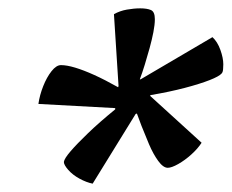

<svg xmlns="http://www.w3.org/2000/svg" viewBox="-20 -738 555 460"><path d="M202 -298Q187 -301 170.5 -310Q154 -319 143.5 -331Q133 -343 133 -350Q134 -358 149 -375.5Q164 -393 191 -419Q218 -445 256 -476V-479L72 -489Q75 -510 83.5 -531.5Q92 -553 103.5 -567.5Q115 -582 126 -582Q140 -582 160 -576Q180 -570 205.5 -558.5Q231 -547 263 -529L264 -532L253 -704Q267 -712 284 -715Q301 -718 316 -718Q332 -718 341.5 -714Q351 -710 351 -692Q351 -679 347.5 -661Q344 -643 338.5 -623Q333 -603 327 -583.5Q321 -564 315 -548H317L489 -649Q501 -638 508 -618.5Q515 -599 515 -584Q515 -580 514.5 -572.5Q514 -565 511 -562Q505 -555 482 -546Q459 -537 423 -527.5Q387 -518 340 -510V-508L463 -396Q454 -382 438.5 -368Q423 -354 407 -345Q391 -336 382 -336Q371 -336 359 -352.5Q347 -369 337 -392.5Q327 -416 319 -436.5Q311 -457 308 -466L305 -465Z"/></svg>

Font: Texturina Medium 12pt SemiBold
Style: Italic
Weight: 600
Italic angle: -11°
Version: Version 1.002